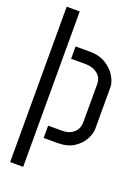

<svg xmlns="http://www.w3.org/2000/svg" viewBox="-164 -771 749 1024"><g transform="rotate(20 211.0 -259.0)"><path d="M30 182V-700H104V182ZM154 0V-70H234Q260 -70 280 -79.5Q300 -89 312 -107.5Q324 -126 324 -152V-368Q324 -404 297 -425.5Q270 -447 228 -447H147V-517H228Q282 -517 319.5 -493.5Q357 -470 376.5 -437Q396 -404 396 -376V-139Q396 -113 378.5 -80Q361 -47 325 -23.5Q289 0 232 0Z"/></g></svg>

Font: Stick No Bills ExtraLight
Style: Regular
Weight: 400
Version: Version 2.000